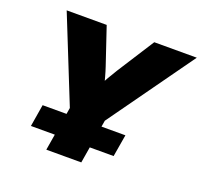

<svg xmlns="http://www.w3.org/2000/svg" viewBox="-126 -871 1063 1013"><g transform="rotate(20 406.0 -364.0)"><path d="M232.4 0 273.9 -249 82 -727.5H306.6L376.5 -520Q385.3 -493.7 392.6 -466.8Q399.9 -439.9 407.2 -411.6H378.4Q393.6 -439.9 408.9 -466.8Q424.3 -493.7 440.9 -520L573.7 -727.5H812.5L470.2 -249L428.7 0ZM113.3 -89.8 133.8 -213.9H598.6L577.6 -89.8Z"/></g></svg>

Font: Inter 28pt Black
Style: Italic
Weight: 900
Italic angle: -9.3988°
Designer: Rasmus Andersson
Foundry: rsms
Version: Version 4.001;git-66647c0bb